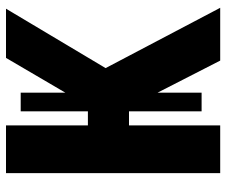

<svg xmlns="http://www.w3.org/2000/svg" viewBox="-77 -677 754 640"><g transform="rotate(-90 300.0 -357.0)"><path d="M43 0V-714H202V-441H249V-665H311V-516L427 -714H591L393 -382L594 0H418L311 -209V-62H249V-304H202V0Z"/></g></svg>

Font: Noto Sans Mono ExtraBold
Style: Regular
Weight: 800
Designer: Monotype Design Team
Foundry: Monotype Imaging Inc.
Version: Version 2.014